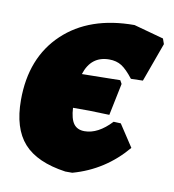

<svg xmlns="http://www.w3.org/2000/svg" viewBox="-63 -536 544 602"><g transform="rotate(10 209.5 -235.0)"><path d="M289 -189 225 -191H173Q175 -156 186.5 -140.5Q198 -125 221 -125Q264 -125 306 -170L329 -169L375 -99Q307 -18 206 10H184Q92 -3 50 -50Q8 -97 8 -187Q8 -322 91.5 -401Q175 -480 318 -480L413 -454L419 -437L374 -313L336 -312Q315 -339 298.5 -349.5Q282 -360 259 -360Q201 -360 182 -300L245 -301L304 -302L310 -291Z"/></g></svg>

Font: Alegreya Sans Black
Style: Italic
Weight: 900
Italic angle: -7°
Designer: Juan Pablo del Peral
Foundry: Huerta Tipografica
Version: Version 2.007